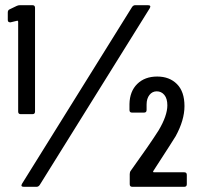

<svg xmlns="http://www.w3.org/2000/svg" viewBox="-20 -720 769 740"><path d="M115 -290Q115 -280 105 -280H60Q50 -280 50 -290V-636Q50 -638 48.5 -639.5Q47 -641 46 -640L21 -634H19Q10 -634 10 -643V-672Q10 -681 17 -684L44 -697Q50 -700 57 -700H105Q115 -700 115 -690ZM489 -693Q494 -700 501 -700H550Q564 -700 557 -688L133 -7Q128 0 121 0H72Q58 0 65 -12ZM571 -61Q568 -56 574 -56H690Q700 -56 700 -46V-10Q700 0 690 0H490Q480 0 480 -10V-49Q480 -57 484 -62Q556 -162 591 -217Q625 -274 625 -314Q625 -340 613.5 -354Q602 -368 584 -368Q567 -368 556 -354Q545 -340 545 -317V-296Q545 -286 535 -286H489Q479 -286 479 -296V-319Q480 -368 509 -396.5Q538 -425 586 -425Q633 -425 662 -396Q691 -367 691 -311Q691 -257 657 -195Q652 -186 571 -61Z"/></svg>

Font: Barlow Condensed Medium
Style: Regular
Weight: 500
Width: 3
Designer: Jeremy Tribby
Foundry: Tribby Type
Version: Version 1.422;hotconv 1.0.109;makeotfexe 2.5.65596